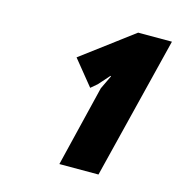

<svg xmlns="http://www.w3.org/2000/svg" viewBox="-77 -879 555 593"><g transform="rotate(15 201.0 -582.5)"><path d="M289 -355H164L227 -614L248 -658L246 -659L215 -624L195 -607L130 -687L294 -810H402Z"/></g></svg>

Font: TypoPRO Sinkin Sans
Style: 800 Black Italic
Weight: 900
Italic angle: -112°
Designer: Keith Bates
Foundry: K-Type
Version: Sinkin Sans (version 1.0)  by Keith Bates   •   © 2014   www